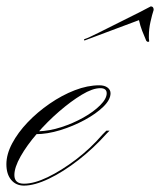

<svg xmlns="http://www.w3.org/2000/svg" viewBox="-65 -572 501 601"><path d="M10 3Q42 3 84.5 -17.5Q127 -38 172.5 -72.5Q218 -107 256 -151L268 -163H278L269 -154Q228 -108 180.5 -71Q133 -34 88 -12.5Q43 9 10 9Q-15 9 -30 -9Q-45 -27 -45 -58Q-45 -89 -27 -123Q-9 -157 21.5 -189Q52 -221 90.5 -247.5Q129 -274 169 -289.5Q209 -305 246 -305Q262 -305 271.5 -298Q281 -291 281 -280Q281 -260 258.5 -238Q236 -216 200 -196.5Q164 -177 123.5 -164.5Q83 -152 46 -152L55 -161Q90 -162 127 -174Q164 -186 196 -204Q228 -222 248.5 -242.5Q269 -263 269 -280Q269 -296 249 -296Q225 -296 191 -275.5Q157 -255 120 -223Q83 -191 51 -154Q19 -117 -0.5 -82.5Q-20 -48 -20 -24Q-20 3 10 3ZM199 -445 198 -449Q213 -454 243.5 -469.5Q274 -485 308.5 -502Q343 -519 370.5 -533Q398 -547 407 -552Q416 -552 416 -541Q411 -526 406 -503.5Q401 -481 401 -460Q401 -456 401 -452Q401 -448 402 -443Q402 -441 398 -441Q396 -441 393 -444Q386 -460 380 -475.5Q374 -491 370 -509Z"/></svg>

Font: Ballet 24pt
Style: Regular
Weight: 400
Designer: Maximiliano R. Sproviero
Foundry: Omnibus-Type
Version: Version 1.100